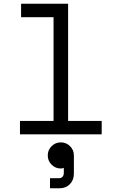

<svg xmlns="http://www.w3.org/2000/svg" viewBox="-20 -720 652 1029"><path d="M87 -72H267V-628H93V-700H345V-72H525V0H87ZM236 113Q236 84 256.5 63.5Q277 43 306 43Q335 43 355.5 63.5Q376 84 376 113V211Q376 245 354.5 267Q333 289 299 289H248V235H295Q322 235 322 205V180Q314 183 305 183Q277 183 256.5 162.5Q236 142 236 113Z"/></svg>

Font: Space Mono
Style: Regular
Weight: 400
Monospace: yes
Designer: Colophon Foundry / Benjamin Critton
Foundry: Colophon Foundry
Version: Version 1.000;PS 1.003;hotconv 1.0.81;makeotf.lib2.5.63406